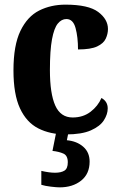

<svg xmlns="http://www.w3.org/2000/svg" viewBox="-20 -569 516 827"><path d="M264 10Q196 10 145 -16Q94 -42 66 -102.5Q38 -163 38 -266Q38 -374 68 -436Q98 -498 148.5 -523.5Q199 -549 262 -549Q361 -549 403 -517.5Q445 -486 445 -444Q445 -423 435.5 -402.5Q426 -382 398.5 -369Q371 -356 316 -356Q316 -409 305.5 -448Q295 -487 266 -487Q245 -487 229 -467.5Q213 -448 204 -400Q195 -352 195 -267Q195 -166 218 -114.5Q241 -63 293 -63Q338 -63 370 -87.5Q402 -112 417 -147Q444 -132 444 -102Q444 -77 427.5 -51Q411 -25 371.5 -7.5Q332 10 264 10ZM237 238Q224 238 199 235Q174 232 158 227V167Q192 175 217 175Q243 175 257.5 166Q272 157 272 130Q272 101 253 92.5Q234 84 206 81L224 -9H277L268 35Q311 39 338.5 63Q366 87 366 127Q366 180 329.5 209Q293 238 237 238Z"/></svg>

Font: Noto Serif Tamil Condensed ExtraBold
Style: Italic
Weight: 800
Width: 3
Italic angle: -12°
Designer: Indian Type Foundry, Tom Grace, and the Monotype Design Team
Foundry: Monotype Imaging Inc.
Version: Version 2.003; ttfautohint (v1.8.4.7-5d5b)